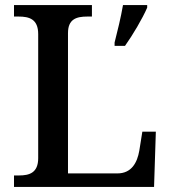

<svg xmlns="http://www.w3.org/2000/svg" viewBox="-20 -734 672 754"><path d="M35 0H585L592 -217H539L527 -142C519 -96 497 -53 441 -53H247V-604C247 -659 280 -669 323 -669H341V-714H35V-669H53C95 -669 130 -659 130 -600V-113C130 -55 95 -45 55 -45H35ZM430 -567V-554H471C501 -596 540 -662 558 -704V-714H463C455 -667 441 -610 430 -567Z"/></svg>

Font: Noto Serif Ethiopic Medium
Style: Regular
Weight: 500
Designer: Monotype Design Team
Foundry: Monotype Imaging Inc.
Version: Version 2.102